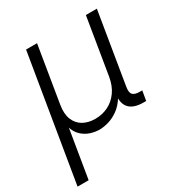

<svg xmlns="http://www.w3.org/2000/svg" viewBox="-175 -657 923 983"><g transform="rotate(-30 286.5 -166.0)"><path d="M-1.5 204.1 121.1 -535.6H186L131.3 -203.1Q123 -152.8 136.7 -118.9Q150.4 -85 180.4 -67.9Q210.4 -50.8 251.5 -50.8Q293.5 -50.8 328.4 -68.1Q363.3 -85.4 387.5 -119.4Q411.6 -153.3 419.9 -203.1L474.6 -535.6H539.6L470.2 -114.3Q464.8 -82.5 475.8 -69.8Q486.8 -57.1 518.6 -57.1H531.7L522 0H507.3Q447.8 0 422.4 -28.6Q397 -57.1 406.2 -113.8L416.5 -174.3H435.5Q426.8 -120.6 405 -85.4Q383.3 -50.3 354.7 -29.8Q326.2 -9.3 296.6 -0.7Q267.1 7.8 242.2 7.8Q217.8 7.8 190.7 -0.7Q163.6 -9.3 141.4 -29.8Q119.1 -50.3 108.9 -85.4Q98.6 -120.6 107.4 -174.3H126.5L64 204.1Z"/></g></svg>

Font: Inter 20pt Light
Style: Italic
Weight: 300
Italic angle: -9.3988°
Version: Version 4.001;git-66647c0bb